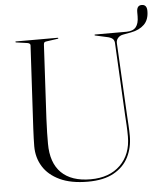

<svg xmlns="http://www.w3.org/2000/svg" viewBox="-57 -875 813 939"><g transform="rotate(-5 349.5 -405.0)"><path d="M546 -293 527.5 -649Q527 -660.5 521 -668.2Q515 -676 497.5 -681L434.5 -695Q431 -696 431 -697.5Q431 -700 434.5 -700H588Q620 -700 634.5 -717.5Q649 -735 649 -770.5V-791.5Q649 -824 673.5 -824Q699 -824 699 -792.5Q699 -749.5 675 -726Q651 -702.5 610.5 -695L570 -687.5Q554 -684.5 544.8 -673.5Q535.5 -662.5 536.5 -648L555 -298Q556.5 -271 558.2 -244.5Q560 -218 560 -190.5Q560 -134 536.8 -87.5Q513.5 -41 464 -13.5Q414.5 14 336.5 14Q254 14 199.2 -11.8Q144.5 -37.5 117.2 -81.5Q90 -125.5 90 -181Q90 -196 90.8 -219.5Q91.5 -243 92.8 -267Q94 -291 95 -307.5L115 -675Q115.5 -685 99.5 -687.5L46.5 -695Q42.5 -696 42.5 -697.5Q42.5 -700 46 -700H250Q253.5 -700 253.5 -697.5Q253.5 -696 249.5 -695L196.5 -687.5Q187.5 -686.5 184.2 -683.8Q181 -681 180.5 -672.5L161 -311Q159 -273 158.5 -241.5Q158 -210 158 -188.5Q158 -94 207.5 -45.2Q257 3.5 351 3.5Q443.5 3.5 497 -49Q550.5 -101.5 550.5 -189Q550.5 -217 549 -244.2Q547.5 -271.5 546 -293Z"/></g></svg>

Font: Fraunces 144pt Light
Style: Regular
Weight: 300
Version: Version 1.000;[b76b70a41]